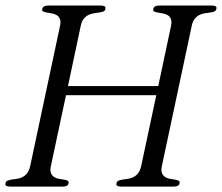

<svg xmlns="http://www.w3.org/2000/svg" viewBox="-54 -687 817 707"><path d="M607.4 -12.7Q605.5 -4.4 599.1 -2.2Q592.8 0 586.4 0H391.1Q384.8 0 378.9 -2.2Q373 -4.4 375 -12.7Q376.5 -19.5 382.8 -22Q389.2 -24.4 397.9 -25.9Q406.7 -27.3 417 -28.6Q427.2 -29.8 437 -34.7Q446.8 -39.6 454.3 -48.8Q461.9 -58.1 465.8 -75.2L521.5 -336.4H189L133.3 -75.2Q129.9 -58.6 133.8 -49.3Q137.7 -40 145.3 -35.2Q152.8 -30.3 162.8 -28.6Q172.9 -26.9 181.2 -25.6Q189.5 -24.4 194.8 -21.7Q200.2 -19 198.7 -12.7Q196.8 -4.4 190.4 -2.2Q184.1 0 177.7 0H-17.6Q-23.9 0 -29.8 -2.2Q-35.6 -4.4 -33.7 -12.7Q-32.2 -19.5 -25.9 -22Q-19.5 -24.4 -10.7 -25.9Q-2 -27.3 8.3 -28.6Q18.6 -29.8 28.3 -34.7Q38.1 -39.6 45.7 -48.8Q53.2 -58.1 57.1 -75.2L167 -591.3Q170.4 -607.9 166.5 -617.2Q162.6 -626.5 155 -631.1Q147.5 -635.7 137.5 -637.5Q127.4 -639.2 119.1 -640.6Q110.8 -642.1 105.5 -644.5Q100.1 -647 101.6 -653.8Q103.5 -662.1 110.1 -664.3Q116.7 -666.5 123 -666.5H318.4Q324.7 -666.5 330.3 -664.3Q335.9 -662.1 334 -653.8Q332.5 -647 326.2 -644.5Q319.8 -642.1 311 -640.9Q302.2 -639.6 292 -638.2Q281.7 -636.7 272 -632.1Q262.2 -627.4 254.4 -617.9Q246.6 -608.4 243.2 -591.3L196.3 -370.1H528.8L575.7 -591.3Q579.1 -607.9 575.2 -617.2Q571.3 -626.5 563.7 -631.1Q556.2 -635.7 546.1 -637.5Q536.1 -639.2 527.8 -640.6Q519.5 -642.1 514.2 -644.5Q508.8 -647 510.3 -653.8Q512.2 -662.1 518.8 -664.3Q525.4 -666.5 531.7 -666.5H727.1Q733.4 -666.5 739 -664.3Q744.6 -662.1 742.7 -653.8Q741.2 -647 734.9 -644.5Q728.5 -642.1 719.7 -640.9Q710.9 -639.6 700.7 -638.2Q690.4 -636.7 680.7 -632.1Q670.9 -627.4 663.1 -617.9Q655.3 -608.4 651.9 -591.3L542 -75.2Q538.6 -58.6 542.5 -49.3Q546.4 -40 554 -35.2Q561.5 -30.3 571.5 -28.6Q581.5 -26.9 589.8 -25.6Q598.1 -24.4 603.5 -21.7Q608.9 -19 607.4 -12.7Z"/></svg>

Font: Atsinvsda
Style: Italic
Weight: 400
Italic angle: -12°
Designer: Al Webster
Foundry: Al Webster and Michael Everson
Version: Version 2.000